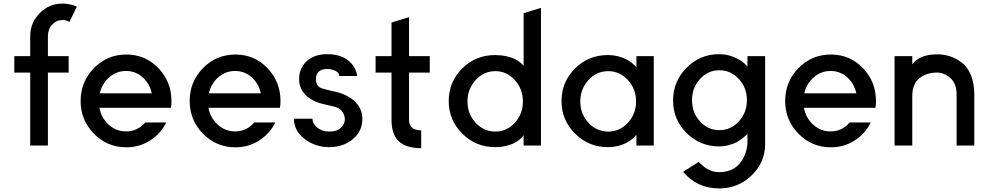

<svg xmlns="http://www.w3.org/2000/svg" viewBox="-20 -814 5516 1074"><path d="M248 -500H364V-408H248V0H149V-408H60V-500H149V-611Q149 -687 202 -740.5Q255 -794 330 -794Q370 -794 410 -777L368 -691Q353 -702 330 -702Q296 -702 272 -676.5Q248 -651 248 -612Z M792 -129Q750 -79 685 -79Q630 -79 588.5 -116Q547 -153 536 -211H936Q939 -229 939 -249Q939 -357 866 -433Q793 -509 687 -509Q580 -509 505.5 -433Q431 -357 431 -249Q431 -142 505.5 -66Q580 10 687 10Q760 10 819.5 -28Q879 -66 910 -129ZM538 -292Q551 -347 591.5 -382Q632 -417 685 -417Q738 -417 777.5 -382Q817 -347 829 -292Z M1402 -129Q1360 -79 1295 -79Q1240 -79 1198.5 -116Q1157 -153 1146 -211H1546Q1549 -229 1549 -249Q1549 -357 1476 -433Q1403 -509 1297 -509Q1190 -509 1115.5 -433Q1041 -357 1041 -249Q1041 -142 1115.5 -66Q1190 10 1297 10Q1370 10 1429.5 -28Q1489 -66 1520 -129ZM1148 -292Q1161 -347 1201.5 -382Q1242 -417 1295 -417Q1348 -417 1387.5 -382Q1427 -347 1439 -292Z M1847 -303Q1918 -289 1962.5 -248.5Q2007 -208 2007 -148Q2007 -80 1953.5 -35.5Q1900 9 1822 9Q1743 9 1683.5 -37Q1624 -83 1624 -150H1728Q1728 -122 1755 -100Q1782 -78 1822 -78Q1863 -78 1886 -98.5Q1909 -119 1909 -147Q1909 -171 1893 -191.5Q1877 -212 1847 -218L1780 -234Q1722 -249 1687.5 -285Q1653 -321 1653 -371Q1653 -432 1695.5 -471.5Q1738 -511 1809 -511Q1883 -511 1926.5 -477Q1970 -443 1978 -389H1878Q1878 -406 1857.5 -417Q1837 -428 1809 -428Q1778 -428 1762.5 -412.5Q1747 -397 1747 -372Q1747 -331 1780 -320Q1806 -312 1847 -303Z M2268 -408V-144Q2268 -85 2336 -85V15Q2253 15 2211.5 -23Q2170 -61 2170 -144V-408H2081V-500H2170V-688L2268 -718V-500H2384V-408Z M2909 0H3006V-770L2909 -740V-445Q2907 -447 2904 -451.5Q2901 -456 2887.5 -466.5Q2874 -477 2857.5 -485Q2841 -493 2812 -499.5Q2783 -506 2749 -506Q2641 -506 2565.5 -431Q2490 -356 2490 -248Q2490 -142 2566 -66.5Q2642 9 2749 9Q2783 9 2811.5 2Q2840 -5 2857.5 -14.5Q2875 -24 2887 -34Q2899 -44 2904 -51L2909 -58ZM2751 -78Q2686 -78 2640.5 -127.5Q2595 -177 2595 -246Q2595 -316 2640.5 -366Q2686 -416 2751 -416Q2815 -416 2860 -366Q2905 -316 2905 -246Q2905 -177 2860 -127.5Q2815 -78 2751 -78Z M3540 0H3637V-500H3540V-437Q3538 -440 3534 -444.5Q3530 -449 3515.5 -461Q3501 -473 3484 -482Q3467 -491 3439 -498.5Q3411 -506 3380 -506Q3272 -506 3196.5 -431Q3121 -356 3121 -248Q3121 -142 3197 -66.5Q3273 9 3380 9Q3411 9 3438.5 2Q3466 -5 3484 -15Q3502 -25 3515 -35.5Q3528 -46 3534 -53L3540 -60ZM3226 -246Q3226 -316 3271.5 -366Q3317 -416 3382 -416Q3447 -416 3492.5 -366Q3538 -316 3538 -246Q3538 -177 3492.5 -127.5Q3447 -78 3382 -78Q3317 -78 3271.5 -127.5Q3226 -177 3226 -246Z M4260 -500V-8Q4260 94 4184.5 167Q4109 240 4003 240Q3879 240 3801 147L3888 92Q3907 110 3920 120.5Q3933 131 3955 140Q3977 149 4001 149Q4074 149 4114 104.5Q4154 60 4161 -8V-66Q4159 -63 4154.5 -58.5Q4150 -54 4134.5 -41.5Q4119 -29 4102 -19.5Q4085 -10 4058 -2.5Q4031 5 4003 5Q3896 5 3820.5 -70Q3745 -145 3745 -252Q3745 -359 3820.5 -435Q3896 -511 4003 -511Q4048 -511 4087.5 -493.5Q4127 -476 4144 -459L4161 -442V-500ZM4158 -254Q4158 -323 4113 -372Q4068 -421 4004 -421Q3940 -421 3895.5 -372Q3851 -323 3851 -254Q3851 -184 3895.5 -135Q3940 -86 4004 -86Q4068 -86 4113 -135Q4158 -184 4158 -254Z M4733 -129Q4691 -79 4626 -79Q4571 -79 4529.5 -116Q4488 -153 4477 -211H4877Q4880 -229 4880 -249Q4880 -357 4807 -433Q4734 -509 4628 -509Q4521 -509 4446.5 -433Q4372 -357 4372 -249Q4372 -142 4446.5 -66Q4521 10 4628 10Q4701 10 4760.5 -28Q4820 -66 4851 -129ZM4479 -292Q4492 -347 4532.5 -382Q4573 -417 4626 -417Q4679 -417 4718.5 -382Q4758 -347 4770 -292Z M5222 -510Q5260 -510 5294 -499Q5328 -488 5360 -464Q5392 -440 5411 -394Q5430 -348 5430 -285V0H5331V-285Q5331 -347 5296 -377.5Q5261 -408 5222 -408Q5162 -408 5122.5 -376Q5083 -344 5083 -275V0H4984V-500H5083V-454Q5124 -510 5222 -510Z"/></svg>

Font: Simpel Medium
Style: Regular
Weight: 500
Designer: Janko Jovanovic
Version: Version 1.048;PS 001.048;hotconv 1.0.88;makeotf.lib2.5.64775